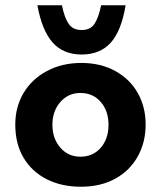

<svg xmlns="http://www.w3.org/2000/svg" viewBox="-20 -697 611 729"><path d="M289 -458Q362 -458 417.5 -427.5Q473 -397 503 -344Q533 -291 533 -224Q533 -157 503 -103Q473 -49 417.5 -18.5Q362 12 287 12Q214 12 157.5 -16.5Q101 -45 69.5 -98Q38 -151 38 -224Q38 -291 69.5 -344Q101 -397 158.5 -427.5Q216 -458 289 -458ZM285 -102Q333 -102 362.5 -136Q392 -170 392 -223Q392 -276 362.5 -310Q333 -344 285 -344Q239 -344 209 -309.5Q179 -275 179 -223Q179 -171 209 -136.5Q239 -102 285 -102ZM122 -677H215Q225 -629 241 -606Q257 -583 290 -583Q323 -583 338.5 -606Q354 -629 364 -677H457Q441 -580 400.5 -535Q360 -490 290 -490Q220 -490 179.5 -536Q139 -582 122 -677Z"/></svg>

Font: Josefin Sans
Style: Bold
Weight: 700
Designer: Santiago Orozco
Foundry: Typemade
Version: Version 2.000